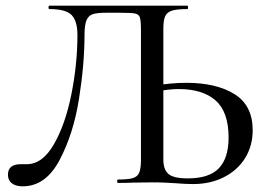

<svg xmlns="http://www.w3.org/2000/svg" viewBox="-20 -645 946 677"><path d="M8 -29Q8 -66 53 -66H74Q130 -66 170.5 -137Q211 -208 232 -314Q253 -420 253 -522Q253 -570 233 -591.5Q213 -613 154 -613Q151 -613 151 -619Q151 -625 154 -625H641Q643 -625 643 -619Q643 -613 641 -613Q604 -613 586.5 -607.5Q569 -602 562.5 -588Q556 -574 556 -544V-81Q556 -48 573.5 -32Q591 -16 642 -16Q718 -16 752 -52Q786 -88 786 -160Q786 -250 740.5 -290.5Q695 -331 610 -331Q575 -331 523 -321L520 -342Q581 -353 637 -353Q743 -353 807 -313Q871 -273 871 -186Q871 -131 844.5 -88Q818 -45 770 -20.5Q722 4 661 4Q634 4 598 1Q583 0 562 -1Q541 -2 516 -2L446 -1Q428 0 396 0Q393 0 393 -6Q393 -12 396 -12Q432 -12 448.5 -17Q465 -22 471 -36.5Q477 -51 477 -81V-538Q477 -572 473.5 -583Q470 -594 457.5 -597Q445 -600 407 -600H352Q322 -600 307 -595Q292 -590 285 -573.5Q278 -557 278 -522Q278 -419 258.5 -296Q239 -173 190 -80.5Q141 12 60 12Q36 12 22 1.5Q8 -9 8 -29Z"/></svg>

Font: Cormorant Unicase Medium
Style: Regular
Weight: 500
Designer: Christian Thalmann (Catharsis Fonts)
Foundry: Catharsis Fonts
Version: Version 4.000